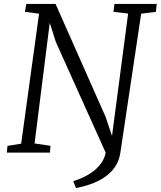

<svg xmlns="http://www.w3.org/2000/svg" viewBox="-20 -767 808 965"><path d="M14.6 0H231L233.9 -34.2L153.8 -45.9L230 -652.3L261.2 -554.7L511.2 0.5C496.6 73.7 424.8 120.1 348.1 143.6L362.3 178.2C453.1 160.6 568.8 116.7 585 0L689.5 -698.2L763.7 -707.5L767.6 -747.1H555.2L550.3 -707.5L624 -698.7L543 -84L510.7 -179.7L259.3 -747.1H112.3L105.5 -707.5L176.3 -698.2L86.4 -44.9L17.6 -33.7Z"/></svg>

Font: Merriweather
Style: Light Italic
Weight: 300
Italic angle: -7.5°
Designer: Eben Sorkin
Foundry: Eben Sorkin
Version: Version 1.001